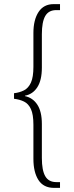

<svg xmlns="http://www.w3.org/2000/svg" viewBox="-20 -780 360 931"><path d="M242 131Q191 131 166.5 93Q142 55 142 -10V-175Q142 -225 130 -251Q118 -277 96.5 -287.5Q75 -298 48 -301V-328Q75 -331 96.5 -342Q118 -353 130 -379.5Q142 -406 142 -456V-620Q142 -684 167 -722Q192 -760 240 -760H271V-731H253Q216 -731 199.5 -702.5Q183 -674 183 -614V-452Q183 -391 161 -357Q139 -323 101 -316V-314Q139 -306 161 -272.5Q183 -239 183 -179V-14Q183 46 199.5 74.5Q216 103 253 103H271V131Z"/></svg>

Font: Noto Serif Ethiopic ExtraCondensed ExtraLight
Style: Regular
Weight: 200
Width: 2
Designer: Monotype Design Team
Foundry: Monotype Imaging Inc.
Version: Version 2.102; ttfautohint (v1.8.4.7-5d5b)